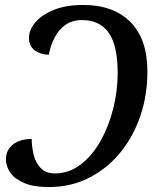

<svg xmlns="http://www.w3.org/2000/svg" viewBox="-20 -745 635 775"><path d="M177 10Q115 10 77 -6.5Q39 -23 21.5 -48.5Q4 -74 4 -101Q4 -140 32.5 -162Q61 -184 108 -184Q108 -154 115.5 -122Q123 -90 143.5 -67.5Q164 -45 201 -45Q258 -45 305 -80.5Q352 -116 385.5 -175.5Q419 -235 437 -306.5Q455 -378 455 -451Q455 -562 418.5 -613Q382 -664 312 -664Q270 -664 242.5 -643.5Q215 -623 199 -590.5Q183 -558 177 -524Q143 -525 120 -542Q97 -559 97 -592Q97 -624 122.5 -654.5Q148 -685 197 -705Q246 -725 316 -725Q438 -725 506.5 -656Q575 -587 575 -457Q575 -361 546.5 -277Q518 -193 465 -128.5Q412 -64 339 -27Q266 10 177 10Z"/></svg>

Font: Noto Serif SemiCondensed Medium
Style: Italic
Weight: 500
Width: 4
Italic angle: -12°
Designer: Monotype Design Team
Foundry: Monotype Imaging Inc.
Version: Version 2.013